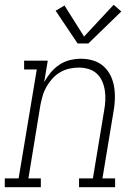

<svg xmlns="http://www.w3.org/2000/svg" viewBox="-54 -784 574 804"><path d="M-34 0V-37H24L100 -493H47V-530H146L131 -440Q143 -462 159 -481Q175 -500 195.5 -513.5Q216 -527 239.5 -532.5Q263 -538 285 -538Q312 -538 336.5 -530.5Q361 -523 379.5 -506.5Q398 -490 409 -467.5Q420 -445 424 -419.5Q428 -394 427 -367.5Q426 -341 421 -315L375 -37H428V0H277V-37H335L382 -321Q386 -342 387 -363.5Q388 -385 385 -405Q382 -425 374 -443.5Q366 -462 351.5 -475.5Q337 -489 317 -495Q297 -501 276 -501Q256 -501 236 -496.5Q216 -492 198 -481.5Q180 -471 165.5 -455Q151 -439 140.5 -420.5Q130 -402 124.5 -382.5Q119 -363 115 -343L65 -37H117V0ZM271 -602 179 -739 216 -761 298 -631 422 -764 454 -736 316 -602Z"/></svg>

Font: Iosevka Slab XLtObl
Style: Regular
Weight: 200
Italic angle: -9°
Monospace: yes
Designer: Belleve Invis
Foundry: Belleve Invis
Version: Version 11.1.1; ttfautohint (v1.8.3)